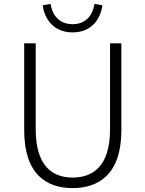

<svg xmlns="http://www.w3.org/2000/svg" viewBox="-20 -951 745 984"><path d="M352 13C483 13 602 -55 602 -284V-729H544V-288C544 -98 455 -41 352 -41C251 -41 163 -98 163 -288V-729H104V-284C104 -55 221 13 352 13ZM352 -785C451 -785 496 -856 505 -924L464 -931C456 -875 421 -827 352 -827C282 -827 248 -875 239 -931L199 -924C207 -856 253 -785 352 -785Z"/></svg>

Font: Noto Sans TC Light
Style: Regular
Weight: 300
Designer: Ryoko NISHIZUKA 西塚涼子 (kana, bopomofo & ideographs); Paul D. Hunt (Latin, Greek & Cyrillic); Sandoll Communications 산돌커뮤니
Foundry: Adobe
Version: Version 2.004;hotconv 1.0.118;makeotfexe 2.5.65603